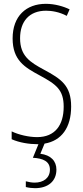

<svg xmlns="http://www.w3.org/2000/svg" viewBox="-20 -744 434 1004"><path d="M275 143C275 98 246 67 191 60L213 7C302 -8 352 -77 352 -187C352 -297 300 -331 209 -380C137 -419 85 -451 85 -544C85 -632 133 -688 221 -688C249 -688 290 -682 329 -661L344 -695C314 -710 267 -724 220 -724C117 -724 46 -660 46 -543C46 -429 109 -392 187 -350C274 -303 313 -275 313 -186C313 -90 268 -27 174 -27C131 -27 78 -39 41 -57V-16C81 2 133 10 175 10C177 10 179 10 181 10L152 81C204 84 241 99 241 143C241 187 207 211 161 211C147 211 129 208 115 204V234C130 238 149 240 163 240C232 240 275 203 275 143Z"/></svg>

Font: Noto Sans Armenian ExtraCondensed ExtraLight
Style: Regular
Weight: 200
Width: 2
Designer: Monotype Design Team
Foundry: Monotype Imaging Inc.
Version: Version 2.008